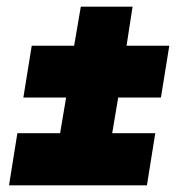

<svg xmlns="http://www.w3.org/2000/svg" viewBox="-20 -565 553 575"><path d="M420 -10H7L32 -166H160L178 -273H50L75 -428H202L222 -545H377L359 -428H487L462 -273H334L316 -166H445Z"/></svg>

Font: Georama ExtraBold
Style: Italic
Weight: 800
Italic angle: -9°
Version: Version 1.001